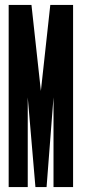

<svg xmlns="http://www.w3.org/2000/svg" viewBox="-20 -755 360 775"><path d="M168 0 196 -362V0H275V-735H183L145 -388L107 -735H15V0H92V-362L123 0Z"/></svg>

Font: League Gothic Condensed
Style: Regular
Weight: 400
Width: 3
Designer: Tyler Finck
Foundry: The League of Moveable Type
Version: Version 1.001;PS 001.001;hotconv 1.0.56;makeotf.lib2.0.21325